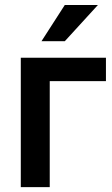

<svg xmlns="http://www.w3.org/2000/svg" viewBox="-20 -764 459 784"><path d="M64.9 0ZM412.6 -432.6H183.1V0H64.9V-528.3H412.6ZM244.6 -743.7H379.9L244.6 -595.7H149.4Z"/></svg>

Font: Roboto Medium
Style: Regular
Weight: 500
Designer: Google
Version: Version 2.134; 2016; ttfautohint (v1.6)